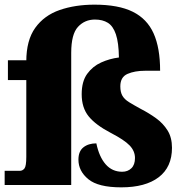

<svg xmlns="http://www.w3.org/2000/svg" viewBox="-26 -795 795 825"><path d="M495 10Q396 10 353.5 -25Q311 -60 311 -109Q311 -145 332.5 -162Q354 -179 388 -179Q400 -121 428 -89Q456 -57 499 -57Q523 -57 538.5 -72Q554 -87 554 -116Q554 -146 531 -170Q508 -194 450 -224Q385 -258 355 -295Q325 -332 325 -390Q325 -445 348.5 -477.5Q372 -510 408.5 -526.5Q445 -543 485 -548Q484 -612 472 -647.5Q460 -683 437.5 -697Q415 -711 382 -711Q338 -711 309 -679.5Q280 -648 280 -568V0H-6V-61H59Q71 -61 79 -71Q87 -81 87 -121V-451H8V-536H87V-531Q87 -622 125.5 -675.5Q164 -729 230.5 -752Q297 -775 380 -775Q483 -775 544.5 -744.5Q606 -714 634 -651.5Q662 -589 662 -491H598Q553 -491 522 -477.5Q491 -464 491 -424Q491 -399 500 -383.5Q509 -368 528.5 -356Q548 -344 579 -327Q614 -309 644.5 -287Q675 -265 694 -234.5Q713 -204 713 -160Q713 -77 656 -33.5Q599 10 495 10Z"/></svg>

Font: Noto Serif Ethiopic Black
Style: Regular
Weight: 900
Designer: Monotype Design Team
Foundry: Monotype Imaging Inc.
Version: Version 2.102; ttfautohint (v1.8.4.7-5d5b)